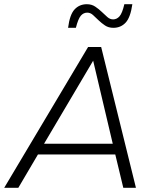

<svg xmlns="http://www.w3.org/2000/svg" viewBox="-27 -891 742 911"><path d="M558 0 520 -158H153L60 0H-7L391 -668H453L618 0ZM415 -603 182 -209H508ZM511 -759Q488 -759 471.5 -770Q455 -781 441 -794.5Q427 -808 414.5 -819.5Q402 -831 387 -831Q369 -831 356.5 -816.5Q344 -802 333 -759H296Q304 -822 327 -846.5Q350 -871 385 -871Q408 -871 425 -859.5Q442 -848 456 -834.5Q470 -821 482.5 -810Q495 -799 510 -799Q527 -799 540 -813.5Q553 -828 563 -871H601Q592 -808 569 -783.5Q546 -759 511 -759Z"/></svg>

Font: Celebes Light
Style: Italic
Weight: 300
Italic angle: -10°
Designer: Anugrah Pasau
Foundry: Lafontype
Version: Version 1.000; ttfautohint (v1.8.4)